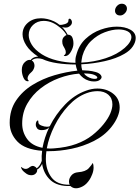

<svg xmlns="http://www.w3.org/2000/svg" viewBox="-20 -769 748 1030"><path d="M388 241Q370 241 358 229Q287 231 250.5 197Q214 163 206 110Q202 119 195.5 127Q189 135 179 141Q181 152 172 161.5Q163 171 148 171Q140 171 131 168Q123 165 109 153Q95 141 92 126Q96 128 102.5 132.5Q109 137 117 137H119Q124 137 130 134Q136 131 140 127Q143 125 147.5 123Q152 121 156 121Q162 121 169 126Q173 128 177 134Q195 121 204 94Q203 81 203.5 67.5Q204 54 206 40Q114 33 73 -10Q32 -53 32 -110Q32 -179 66 -229.5Q100 -280 154.5 -313.5Q209 -347 272.5 -365.5Q336 -384 395 -390Q392 -398 389.5 -406.5Q387 -415 386 -423Q334 -423 287 -430Q240 -437 208 -452Q202 -454 195.5 -455Q189 -456 182 -456Q163 -456 150 -445Q165 -436 165 -416Q165 -410 162 -402Q158 -391 151.5 -385Q145 -379 140 -374Q136 -370 132 -363Q128 -356 128 -349Q128 -341 135 -335Q133 -333 129 -333Q114 -333 105.5 -353Q97 -373 97 -394Q97 -421 113.5 -436Q130 -451 144 -447Q156 -461 173 -464Q176 -465 179 -465Q182 -465 185 -465Q141 -494 121 -525.5Q101 -557 101 -585Q101 -622 129 -646.5Q157 -671 200 -671Q216 -671 234 -667Q252 -663 271 -654Q279 -650 286 -645.5Q293 -641 299 -636Q311 -634 329 -640Q347 -646 347 -658V-660Q347 -667 351.5 -668.5Q356 -670 359 -666Q366 -659 366 -649Q366 -634 347 -624Q341 -621 332 -621Q321 -621 313 -624Q330 -607 343 -583Q361 -583 367.5 -569Q374 -555 374 -535Q374 -517 362 -494.5Q350 -472 335 -469Q334 -469 332.5 -468.5Q331 -468 330 -468Q324 -468 322 -472Q333 -476 333 -489Q333 -499 327 -509Q323 -516 318.5 -524.5Q314 -533 314 -547Q314 -561 322 -570Q330 -579 337 -581Q326 -601 305.5 -618.5Q285 -636 264 -646Q251 -652 238.5 -654.5Q226 -657 215 -657Q180 -657 157 -635Q134 -613 134 -581Q134 -556 150.5 -529Q167 -502 204 -478Q239 -456 286 -444.5Q333 -433 385 -432Q383 -455 389 -473Q403 -527 439 -560.5Q475 -594 520 -610Q565 -626 606 -626Q650 -626 679 -610Q708 -594 708 -565Q708 -543 692.5 -520Q677 -497 647 -480Q604 -455 542 -441Q480 -427 416 -424Q416 -409 421 -392H422Q434 -392 454.5 -390Q475 -388 494 -382.5Q513 -377 521 -366Q525 -360 525 -356Q525 -347 514.5 -339.5Q504 -332 484 -332Q470 -332 457 -336Q440 -341 427 -351Q414 -361 404 -374Q351 -370 297 -350Q243 -330 198.5 -295.5Q154 -261 126.5 -213Q99 -165 99 -106Q99 -60 125.5 -23.5Q152 13 208 24Q213 -3 222 -31Q231 -59 244 -86Q243 -85 241.5 -84Q240 -83 239 -81Q226 -71 203 -71Q186 -71 179 -80.5Q172 -90 172 -100Q172 -113 178 -120Q181 -123 183 -123Q186 -123 186 -112Q186 -102 202 -95.5Q218 -89 232 -89Q239 -89 242 -90Q244 -91 245 -91Q246 -91 247 -92Q279 -156 329 -208Q379 -260 440 -282Q472 -294 502 -294Q552 -294 587 -266.5Q622 -239 622 -192Q622 -170 611 -143Q600 -116 577 -87Q540 -41 483.5 -12.5Q427 16 364 29Q301 42 243 42H229Q226 63 226 84Q226 142 256 182.5Q286 223 354 222Q350 215 350 205Q350 188 362.5 172.5Q375 157 399 155Q439 152 456 133.5Q473 115 477 105Q480 110 481 116.5Q482 123 482 129Q482 148 474.5 166.5Q467 185 461 194Q445 219 425 230Q405 241 388 241ZM416 -433Q484 -436 546.5 -456.5Q609 -477 649 -512Q685 -544 685 -571Q684 -591 664.5 -601Q645 -611 616 -611Q582 -611 542 -596Q502 -581 469 -549.5Q436 -518 422 -469Q418 -451 416 -433ZM488 -346Q502 -346 502 -353Q502 -360 485 -367.5Q468 -375 430 -375Q444 -356 472 -348Q477 -347 480.5 -346.5Q484 -346 488 -346ZM231 27Q249 29 269 27Q338 22 388.5 3.5Q439 -15 474.5 -43Q510 -71 535 -102Q560 -133 571.5 -160Q583 -187 583 -209Q583 -242 561 -261Q539 -280 503 -280Q490 -280 475 -277.5Q460 -275 444 -269Q392 -250 347.5 -202.5Q303 -155 272.5 -94Q242 -33 231 27ZM625 -686Q611 -686 604 -693.5Q597 -701 597 -711Q597 -726 608 -737.5Q619 -749 633 -749Q646 -749 653.5 -741.5Q661 -734 661 -723Q661 -709 649.5 -697.5Q638 -686 625 -686Z"/></svg>

Font: Fleur De Leah
Style: Regular
Weight: 400
Designer: Robert E. Leuschke
Foundry: Robert E. Leuschke
Version: Version 1.010; ttfautohint (v1.8.3)